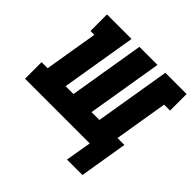

<svg xmlns="http://www.w3.org/2000/svg" viewBox="-205 -687 984 984"><g transform="rotate(45 287.5 -194.5)"><path d="M524 141H412L436 0H-33V-120H11L59 -410H31V-530H209L141 -120H198L266 -530H397L329 -120H386L454 -530H608V-410H565L517 -120H567Z"/></g></svg>

Font: Iosevka Curly Slab HvExObl
Style: Regular
Weight: 900
Width: 7
Italic angle: -9°
Monospace: yes
Designer: Belleve Invis
Foundry: Belleve Invis
Version: Version 11.1.0; ttfautohint (v1.8.3)